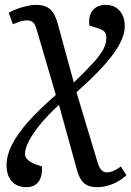

<svg xmlns="http://www.w3.org/2000/svg" viewBox="-20 -541 541 791"><path d="M89 230Q50 230 28.5 206Q7 182 7 139Q7 100 28.5 56.5Q50 13 95 -38Q140 -89 210 -150L132 -416Q126 -439 117 -448Q108 -457 92 -457Q75 -457 60.5 -451.5Q46 -446 33 -441L16 -488Q28 -496 48 -503.5Q68 -511 90 -516Q112 -521 127 -521Q153 -521 170 -513.5Q187 -506 198.5 -489Q210 -472 218 -443L284 -201Q338 -253 367 -285.5Q396 -318 407 -340.5Q418 -363 418 -385Q418 -402 410 -410.5Q402 -419 382 -425L348 -436Q345 -462 352 -481Q359 -500 375.5 -510.5Q392 -521 416 -521Q451 -521 472.5 -497Q494 -473 494 -433Q494 -408 482.5 -380Q471 -352 447 -319Q423 -286 385.5 -247Q348 -208 295 -161L382 128Q388 149 397.5 159Q407 169 420 169Q433 169 446.5 163.5Q460 158 478 145L501 181Q483 197 463 208Q443 219 422 224.5Q401 230 380 230Q357 230 341 223Q325 216 314.5 200Q304 184 297 159L223 -109Q180 -70 148.5 -32Q117 6 100 38Q83 70 83 93Q83 106 93 116Q103 126 122 134L153 145Q155 186 138.5 208Q122 230 89 230Z"/></svg>

Font: Literata
Style: Italic
Weight: 400
Italic angle: -2°
Designer: Latin by Veronika Burian and Jose Scaglione. Greek by Irene Vlachou. Cyrillic by Vera Evstafieva
Foundry: TypeTogether
Version: Version 3.103;gftools[0.9.29]